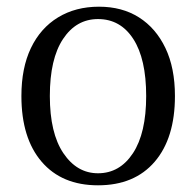

<svg xmlns="http://www.w3.org/2000/svg" viewBox="-20 -541 587 574"><path d="M273 13Q165 13 104.5 -57.5Q44 -128 44 -254Q44 -338 72.5 -397.5Q101 -457 153.5 -489Q206 -521 276 -521Q345 -521 395.5 -489Q446 -457 474.5 -397.5Q503 -338 503 -254Q503 -128 442.5 -57.5Q382 13 273 13ZM273 -23Q338 -23 377.5 -83Q417 -143 417 -254Q417 -365 378.5 -424.5Q340 -484 273 -484Q208 -484 168.5 -424.5Q129 -365 129 -254Q129 -143 169.5 -83Q210 -23 273 -23Z"/></svg>

Font: Arima Thin
Style: Regular
Weight: 400
Version: Version 1.100